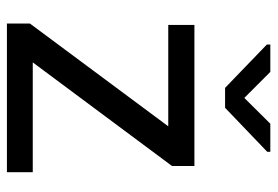

<svg xmlns="http://www.w3.org/2000/svg" viewBox="-140 -642 782 541"><g transform="rotate(90 250.5 -371.0)"><path d="M155.3 -72.8H464.8V0H45.9V-64.9L335.4 -454.6H49.8V-528.3H447.3V-465.3ZM255.4 -668.9 328.1 -742.2H407.2V-733.4L283.2 -614.7H227.1L105 -732.4V-742.2H182.1Z"/></g></svg>

Font: Roboto Web
Style: Regular
Weight: 400
Designer: Google
Version: Version 1.200310; 2013